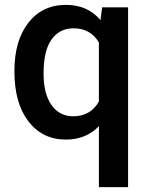

<svg xmlns="http://www.w3.org/2000/svg" viewBox="-20 -558 608 781"><path d="M38.6 -268.6Q38.6 -392.6 95.2 -465.3Q151.9 -538.1 248.5 -538.1Q336.9 -538.1 388.7 -476.1L395.5 -528.3H501V203.1H382.3V-44.9Q330.6 9.8 247.6 9.8Q152.8 9.8 95.7 -64.2Q38.6 -138.2 38.6 -268.6ZM157.2 -258.3Q157.2 -177.2 189.2 -131.1Q221.2 -85 277.8 -85Q348.1 -85 382.3 -145V-385.3Q348.1 -442.9 278.8 -442.9Q222.2 -442.9 189.7 -397.5Q157.2 -352.1 157.2 -258.3Z"/></svg>

Font: Roboto-o Medium
Style: Regular
Weight: 500
Designer: Google
Version: Version 2.134; 2016; ttfautohint (v1.6)